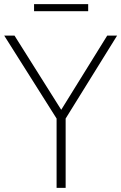

<svg xmlns="http://www.w3.org/2000/svg" viewBox="-32 -913 588 933"><path d="M243 0V-337L-11.5 -740H38.5L265.5 -379.5L489 -740H537L287 -337V0ZM133.5 -858.5V-893H396.5V-858.5Z"/></svg>

Font: Encode Sans Semi Condensed ExtraLight
Style: Regular
Weight: 200
Width: 4
Designer: Multiple Designers
Foundry: Impallari Type
Version: Version 3.000; ttfautohint (v1.8.3) -l 8 -r 50 -G 200 -x 14 